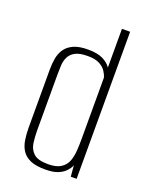

<svg xmlns="http://www.w3.org/2000/svg" viewBox="-124 -698 606 773"><g transform="rotate(20 179.0 -311.0)"><path d="M165 8Q125 8 101.5 -2.5Q78 -13 66 -31.5Q54 -50 50 -75Q46 -100 46 -128V-376Q46 -402 50 -424.5Q54 -447 66 -465Q78 -483 101.5 -494Q125 -505 164 -505Q205 -505 228.5 -493Q252 -481 263 -464V-630H298V0H273L269 -47Q263 -33 251 -20.5Q239 -8 219 0Q199 8 165 8ZM169 -16Q205 -16 224.5 -29Q244 -42 251.5 -63Q259 -84 260.5 -108.5Q262 -133 262 -155V-420Q259 -432 250 -446Q241 -460 222.5 -470Q204 -480 172 -480Q137 -480 118.5 -470Q100 -460 92 -443.5Q84 -427 83 -407Q82 -387 82 -366V-129Q82 -102 85.5 -76Q89 -50 107 -33Q125 -16 169 -16Z"/></g></svg>

Font: Alumni Sans Thin ExtraLight
Style: Regular
Weight: 250
Version: Version 1.018